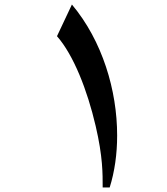

<svg xmlns="http://www.w3.org/2000/svg" viewBox="-20 -821 740 849"><path d="M465 8C487 -62 498 -140 498 -222C498 -421 433 -640 298 -801L232 -661C305 -578 366 -423 403 -264C435 -127 434 -52 434 8Z"/></svg>

Font: Kawkab Mono
Style: Bold
Weight: 700
Monospace: yes
Designer: Abdullah Arif
Foundry: Abdullah Arif
Version: Version 1.000;PS 000.500;hotconv 1.0.88;makeotf.lib2.5.64775